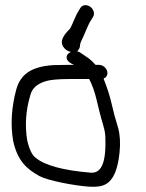

<svg xmlns="http://www.w3.org/2000/svg" viewBox="-20 -721 566 746"><path d="M364.9 -469H351.4C342.4 -479.1 332.6 -488.5 323.6 -495.1C320.5 -497.4 310 -504.4 290.4 -517.5L289.9 -517.8L289.3 -518.1C285.9 -520.1 282.5 -521.3 279.2 -522C280.1 -522.6 280.9 -523.2 281.6 -523.9C287.8 -529.8 291.3 -537.9 291.1 -546.3C291 -548.9 293 -556.8 298.5 -567.5C308.5 -587 323.7 -629.1 333.4 -642.1L333.7 -642.5L341.8 -655.9C350.4 -670.8 341.4 -688.1 328.8 -696C317.2 -703.2 301 -703.4 292.3 -690.3L284.5 -677.4C274.3 -661.9 260.1 -622.5 252.2 -609.7C244.3 -600.3 194.8 -559.5 237.4 -527.2C243.1 -522.9 249.5 -520.3 255.8 -519.1C249.5 -516.6 244.6 -512.8 241.7 -508.4C234.5 -497.3 240.2 -481.3 260.5 -472.4C262.7 -471.3 262.9 -471.2 267.5 -469H242.7C223.9 -469 206 -468.7 186.7 -468C98.5 -462.2 58.5 -429.7 43 -372.5C24.6 -303.5 20.4 -237.5 30.9 -174.5L31 -174.2L31.1 -173.9C47.7 -96.9 82.9 -64.6 133.4 -36.8C164.6 -19.7 268.2 0.4 325.2 4.2C355.5 6.2 375.2 3.2 390.8 -5.3C421.9 -22.3 438 -65 444.5 -128.6C448.1 -163.8 446.6 -195.1 439.4 -222.7L439.3 -223L439.2 -223.4C429 -255.6 420.5 -287.2 413.6 -318.2C407.2 -347.2 397.1 -378.4 382.4 -415.4C392.1 -419.6 399.2 -428.7 397 -441.5C394.5 -456.5 380 -469 364.9 -469ZM355.3 -333.3C363.8 -297.4 370 -272.5 374.2 -258C383.7 -224.7 389.9 -209.8 389.5 -175.5C391.7 -80.4 369.5 -47.7 333 -50C224 -58.9 152.4 -79.1 118.3 -108.3L117.9 -108.7L117.5 -109C106 -117.6 94.4 -137.5 85.7 -175.8C76.3 -233 79.9 -291.2 97.6 -350.4C104.5 -377.4 122.6 -395.4 160.5 -406.4C176.1 -410.9 207.1 -414 251.9 -414L326.5 -414C338.2 -391.3 347.9 -364.5 355.3 -333.3Z"/></svg>

Font: MewTooHand
Style: BdWideLta
Weight: 400
Designer: Mew Too, Robert Jablonski
Version: Version 0.77